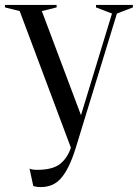

<svg xmlns="http://www.w3.org/2000/svg" viewBox="-30 -720 560 780"><path d="M299 -252 425 -665 360 -690V-700H510V-690L445 -665L278 -120Q264 -75 249 -44.5Q234 -14 217 5Q200 24 179.5 32Q159 40 135 40Q129 40 124 39.5Q119 39 114 38Q109 37 105 35L90 -35Q94 -33 99 -32Q104 -31 109 -30.5Q114 -30 120 -30Q184 -30 214 -54Q244 -78 258 -120L50 -675L-10 -690V-700H200V-690L140 -675Z"/></svg>

Font: Oranienbaum
Style: Regular
Weight: 400
Designer: Oleg Pospelov and Jovanny Lemonad
Foundry: Oleg Pospelov and jovanny Lemonad
Version: Version 1.001; ttfautohint (v0.91) -l 8 -r 50 -G 200 -x 0 -w